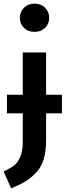

<svg xmlns="http://www.w3.org/2000/svg" viewBox="-27 -817 370 1054"><path d="M162 -642Q127 -642 104.5 -664Q82 -686 82 -719Q82 -752 104.5 -774.5Q127 -797 162 -797Q198 -797 220.5 -774.5Q243 -752 243 -719Q243 -686 220.5 -664Q198 -642 162 -642ZM313 -297V-195H226V-47Q226 12 213.5 55Q201 98 173.5 128Q146 158 114.5 177.5Q83 197 34 217L-7 124Q32 106 51.5 90.5Q71 75 84.5 43Q98 11 98 -39V-195H11V-297H98V-529H226V-297Z"/></svg>

Font: FiraGO Medium
Style: Regular
Weight: 500
Designer: bBox Type
Foundry: bBox Type GmbH
Version: Version 1.001;PS 001.001;hotconv 1.0.88;makeotf.lib2.5.64775